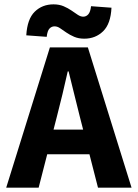

<svg xmlns="http://www.w3.org/2000/svg" viewBox="-20 -872 640 892"><path d="M8.8 0 211.8 -651.8H388.2L591.2 0H435.3L350.8 -330.1Q338.9 -379.4 324.9 -434.3Q310.9 -489.2 298.7 -540.3H294.7Q283.3 -489.2 270.2 -434.3Q257 -379.4 244.2 -330.1L159.5 0ZM142.9 -155.3V-269.8H454.9V-155.3ZM371.4 -692.3Q344.9 -692.3 324.5 -701.1Q304.1 -709.9 288.1 -721Q272.1 -732 259.3 -740.8Q246.5 -749.6 233.5 -749.6Q219.6 -749.6 209.8 -739.2Q200 -728.7 197 -700.9L102.1 -707.9Q106.6 -783.8 141.5 -817.8Q176.4 -851.8 228.6 -851.8Q255.1 -851.8 275.6 -843Q296.1 -834.2 312.1 -823.1Q328.1 -812.1 341.2 -803.3Q354.4 -794.5 366.5 -794.5Q380.4 -794.5 390.1 -805.4Q399.9 -816.2 403 -843.2L497.9 -836.2Q494.4 -761.1 459 -726.7Q423.6 -692.3 371.4 -692.3Z"/></svg>

Font: Source Code Pro ExtraLight
Style: Regular
Weight: 200
Monospace: yes
Designer: Paul D. Hunt, Teo Tuominen
Foundry: Adobe
Version: Version 1.026;hotconv 1.1.0;makeotfexe 2.6.0